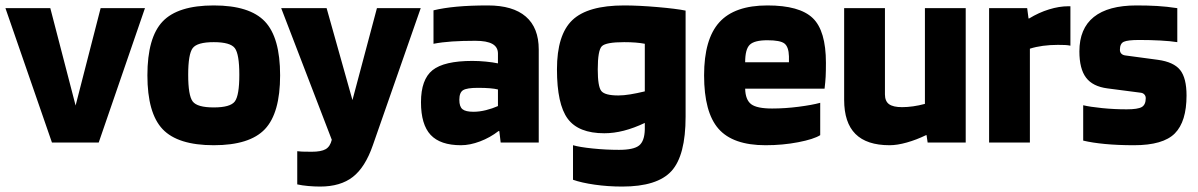

<svg xmlns="http://www.w3.org/2000/svg" viewBox="-20 -524 4405 706"><path d="M350 -494H513L343 0H171L0 -494H165L258 -136Z M1010 -247Q1010 -108 954 -49Q898 10 766 10Q634 10 578 -49Q522 -108 522 -247Q522 -386 578 -445Q634 -504 766 -504Q898 -504 954 -445Q1010 -386 1010 -247ZM672 -249Q672 -173 688.5 -151Q705 -129 766 -129Q827 -129 843.5 -151Q860 -173 860 -249Q860 -325 843.5 -347Q827 -369 766 -369Q705 -369 688.5 -347Q672 -325 672 -249Z M1126 34Q1161 34 1177.5 24.5Q1194 15 1200 -10L1014 -494H1181L1276 -156L1366 -494H1527L1351 10Q1323 91 1277.5 126.5Q1232 162 1157 162Q1136 162 1113.5 160Q1091 158 1073 154V32Q1081 33 1091 33.5Q1101 34 1126 34Z M1675 10Q1599 10 1563.5 -28Q1528 -66 1528 -148Q1528 -232 1570.5 -266Q1613 -300 1717 -300Q1741 -300 1766.5 -297.5Q1792 -295 1811 -291V-327Q1811 -351 1790.5 -362.5Q1770 -374 1728 -374Q1680 -374 1642.5 -371.5Q1605 -369 1574 -363V-486Q1611 -495 1660 -499.5Q1709 -504 1774 -504Q1866 -504 1913.5 -463Q1961 -422 1961 -342V0H1821L1816 -42H1813Q1782 -18 1745 -4Q1708 10 1675 10ZM1737 -201Q1697 -201 1683 -192.5Q1669 -184 1669 -157Q1669 -132 1680.5 -122.5Q1692 -113 1721 -113Q1743 -113 1767 -119Q1791 -125 1811 -134V-195Q1799 -198 1781 -199.5Q1763 -201 1737 -201Z M2268 162Q2215 162 2166.5 155Q2118 148 2087 137V10Q2111 17 2159.5 22Q2208 27 2256 27Q2310 27 2330 11Q2350 -5 2351 -48V-72Q2311 -53 2274 -43.5Q2237 -34 2202 -34Q2107 -34 2067.5 -87.5Q2028 -141 2028 -269Q2028 -396 2084.5 -450Q2141 -504 2275 -504Q2328 -504 2397.5 -498Q2467 -492 2501 -485V-95Q2501 48 2449 105Q2397 162 2268 162ZM2275 -369Q2208 -369 2193 -354Q2178 -339 2178 -269Q2178 -206 2191 -189.5Q2204 -173 2254 -173Q2273 -173 2297.5 -177Q2322 -181 2351 -188V-363Q2336 -366 2317 -367.5Q2298 -369 2275 -369Z M2996 -146V-27Q2972 -12 2915 -1Q2858 10 2795 10Q2675 10 2622 -50.5Q2569 -111 2569 -247Q2569 -380 2625 -442Q2681 -504 2802 -504Q2920 -504 2968.5 -457.5Q3017 -411 3017 -293Q3017 -261 3016 -242Q3015 -223 3012 -198H2720Q2721 -157 2742 -141Q2763 -125 2819 -125Q2867 -125 2917 -131.5Q2967 -138 2996 -146ZM2802 -376Q2754 -376 2737 -359.5Q2720 -343 2720 -295H2881V-317Q2880 -352 2864.5 -364Q2849 -376 2802 -376Z M3251 10Q3167 10 3125.5 -31.5Q3084 -73 3084 -157V-494H3234V-177Q3234 -152 3249 -141Q3264 -130 3297 -130Q3316 -130 3337.5 -133Q3359 -136 3381 -142V-494H3531V0H3391L3387 -27H3385Q3350 -10 3314.5 0Q3279 10 3251 10Z M3767 0H3617V-494H3757L3762 -456H3764Q3800 -478 3837.5 -489.5Q3875 -501 3908 -501H3916V-356Q3907 -358 3896.5 -358.5Q3886 -359 3870 -359Q3841 -359 3815 -355.5Q3789 -352 3767 -345Z M4169 -377Q4127 -377 4112.5 -370.5Q4098 -364 4098 -341Q4098 -332 4103.5 -326.5Q4109 -321 4119 -320L4238 -304Q4296 -296 4319.5 -266.5Q4343 -237 4343 -173Q4343 -77 4300 -33.5Q4257 10 4150 10Q4091 10 4043.5 5.5Q3996 1 3963 -7V-137Q3988 -131 4032.5 -126.5Q4077 -122 4123 -122Q4164 -122 4178.5 -130.5Q4193 -139 4193 -163Q4193 -171 4188 -176.5Q4183 -182 4175 -183L4052 -199Q3998 -206 3973.5 -238.5Q3949 -271 3949 -335Q3949 -419 4002 -461.5Q4055 -504 4159 -504Q4200 -504 4235 -502Q4270 -500 4309 -494V-369Q4284 -373 4247 -375Q4210 -377 4169 -377Z"/></svg>

Font: Blinker
Style: Bold
Weight: 700
Designer: Juergen Huber
Foundry: supertype
Version: Version 1.015;PS 1.15;hotconv 1.0.88;makeotf.lib2.5.647800; 